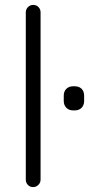

<svg xmlns="http://www.w3.org/2000/svg" viewBox="-20 -760 362 780"><path d="M144.8 -709.8V-30.2Q144.8 -17.8 135.9 -8.9Q127 0 114.5 0Q101.5 0 93.1 -8.9Q84.8 -17.8 84.8 -30.2V-709.8Q84.8 -722.2 93.6 -731.1Q102.5 -740 115 -740Q128.2 -740 136.5 -731.1Q144.8 -722.2 144.8 -709.8ZM283.5 -311.5H277.2Q260.2 -311.5 249.6 -322.1Q239 -332.8 239 -349.8V-371.2Q239 -389 249.6 -399.2Q260.2 -409.5 277.2 -409.5H283.5Q301.2 -409.5 311.5 -399.2Q321.8 -389 321.8 -371.2V-349.8Q321.8 -332.8 311.5 -322.1Q301.2 -311.5 283.5 -311.5Z"/></svg>

Font: Quicksand Variable Light
Style: Regular
Weight: 300
Designer: Andrew Paglinawan
Foundry: Andrew Paglinawan
Version: Version 3.004